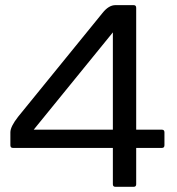

<svg xmlns="http://www.w3.org/2000/svg" viewBox="-20 -720 684 740"><path d="M20 -160.2C20 -153.3 23.3 -149.9 29.8 -149.9H415V-9.8C415 -3.3 418.3 0 424.8 0H495.1C501.6 0 504.9 -3.3 504.9 -9.8V-149.9H604C610.5 -149.9 613.8 -153.3 613.8 -160.2V-210C613.8 -216.8 610.5 -220.2 604 -220.2H504.9V-689.9C504.9 -696.8 501.6 -700.2 495.1 -700.2H424.8C407.6 -700.2 391 -690.1 375 -669.9L49.8 -270C29.9 -244.6 20 -224.6 20 -210ZM109.9 -220.2 415 -595.2V-220.2Z"/></svg>

Font: Numans
Style: Regular
Weight: 400
Designer: Jovanny Lemonad
Foundry: Jovanny Lemonad
Version: Version 001.001